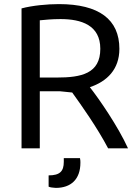

<svg xmlns="http://www.w3.org/2000/svg" viewBox="-20 -721 665 936"><path d="M372 72C372 67 372 58 370 50H291V68C291 114 272 134 217 134V189C225 193 239 194 252 195C325 195 372 154 372 72ZM275 -628C377 -628 469 -598 469 -483C469 -362 376 -343 257 -343H174V-622C197 -624 230 -628 275 -628ZM562 -483C562 -626 463 -701 267 -701C210 -701 137 -694 85 -680V2H174V-276H273C292 -274 313 -272 332 -270C378 -206 454 -99 507 2H604C556 -104 463 -239 418 -296C502 -324 562 -383 562 -483Z"/></svg>

Font: Repo
Style: Regular
Weight: 400
Designer: Stefan Peev
Foundry: Context Ltd
Version: Version 0.000